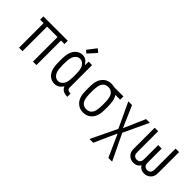

<svg xmlns="http://www.w3.org/2000/svg" viewBox="41 -1969 3252 3252"><g transform="rotate(45 1666.5 -343.0)"><path d="M583.3 -588.5V0H500V-588.5H250V0H166.7V-588.5H83.3V-666.7H666.7V-588.5Z M1115.9 -936.2 1177.7 -884.1 1043.6 -736.3 994.8 -777.3ZM1171.2 -76.8Q1138 -30.6 1102.2 -10.1Q1066.4 10.4 1018.2 10.4Q953.8 10.4 903.6 -30.3Q853.5 -71 830.7 -143.9Q822.3 -171.2 818 -205.1Q813.8 -238.9 813.2 -262.7Q812.5 -286.5 812.5 -333.3Q812.5 -380.2 813.2 -404Q813.8 -427.7 818 -461.6Q822.3 -495.4 830.7 -522.8Q853.5 -595.7 903.6 -636.4Q953.8 -677.1 1018.2 -677.1Q1101.6 -677.1 1160.2 -585.3H1166.7V-666.7H1250V-135.4Q1250 -123 1250.7 -116.9Q1251.3 -110.7 1255.5 -101.2Q1259.8 -91.8 1268.2 -84.6Q1290.4 -67.1 1333.3 -67.1V10.4Q1257.2 10.4 1214.2 -23.4Q1186.2 -44.9 1177.7 -76.8ZM912.8 -500Q895.8 -448.6 895.8 -333.3Q895.8 -218.1 912.8 -166.7Q927.1 -124.3 957.4 -96Q987.6 -67.7 1031.2 -67.7Q1074.9 -67.7 1105.1 -96Q1135.4 -124.3 1149.7 -166.7Q1166.7 -218.1 1166.7 -333.3Q1166.7 -448.6 1149.7 -500Q1135.4 -542.3 1105.1 -570.6Q1074.9 -599 1031.2 -599Q987.6 -599 957.4 -570.6Q927.1 -542.3 912.8 -500Z M1583.3 -513.7Q1562.5 -461.6 1562.5 -333.3Q1562.5 -205.1 1583.3 -153Q1617.8 -67.7 1708.3 -67.7Q1798.8 -67.7 1833.3 -153Q1854.2 -205.1 1854.2 -333.3Q1854.2 -461.6 1833.3 -513.7Q1798.8 -599 1708.3 -599Q1617.8 -599 1583.3 -513.7ZM1884.8 -588.5Q1916 -544.9 1926.8 -483.4Q1937.5 -421.9 1937.5 -333.3Q1937.5 -261.1 1932.9 -214.8Q1928.4 -168.6 1911.5 -127Q1887.4 -66.4 1835 -28Q1782.6 10.4 1708.3 10.4Q1634.1 10.4 1581.7 -28Q1529.3 -66.4 1505.2 -127Q1488.3 -168.6 1483.7 -214.8Q1479.2 -261.1 1479.2 -333.3Q1479.2 -405.6 1483.7 -451.8Q1488.3 -498 1505.2 -539.7Q1529.3 -600.3 1581.7 -638.7Q1634.1 -677.1 1708.3 -677.1Q1744.1 -677.1 1778.6 -666.7H2000V-588.5Z M2371.7 -287.8H2378.3L2543 -666.7H2632.2L2423.2 -220.7V-214.2L2646.5 250H2556.6L2378.3 -147.1H2371.7L2193.4 250H2103.5L2326.8 -214.2V-220.7L2117.8 -666.7H2207Z M3038.4 -54.7Q2999.3 10.4 2916.7 10.4Q2856.1 10.4 2812.2 -22.8Q2768.2 -56 2755.9 -108.7Q2750 -132.8 2750 -171.9V-666.7H2833.3V-171.9Q2833.3 -142.6 2837.2 -125.7Q2843.1 -99.6 2864.6 -83.7Q2886.1 -67.7 2916.7 -67.7Q2947.3 -67.7 2968.8 -83.7Q2990.2 -99.6 2996.1 -125.7Q3000 -142.6 3000 -171.9V-500H3083.3V-171.9Q3083.3 -142.6 3087.2 -125.7Q3093.1 -99.6 3114.6 -83.7Q3136.1 -67.7 3166.7 -67.7Q3197.3 -67.7 3218.8 -83.7Q3240.2 -99.6 3246.1 -125.7Q3250 -142.6 3250 -171.9V-666.7H3333.3V-171.9Q3333.3 -132.8 3327.5 -108.7Q3315.1 -56 3271.2 -22.8Q3227.2 10.4 3166.7 10.4Q3084 10.4 3044.9 -54.7Z"/></g></svg>

Font: Monoid
Style: Regular
Weight: 400
Width: 4
Monospace: yes
Designer: Andreas Larsen (@larsenwork)
Version: Version 0.61